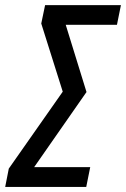

<svg xmlns="http://www.w3.org/2000/svg" viewBox="-56 -734 495 754"><path d="M-35.6 0 -21.5 -71.8 190.4 -374 106 -641.6 121.1 -713.9H418.9L403.3 -636.7H202.1L283.7 -372.6L78.1 -77.6H298.3L282.7 0Z"/></svg>

Font: Open Sans Condensed Medium
Style: Italic
Weight: 500
Width: 3
Italic angle: -12°
Designer: Monotype Design Team
Foundry: Monotype Imaging Inc.
Version: Version 3.000